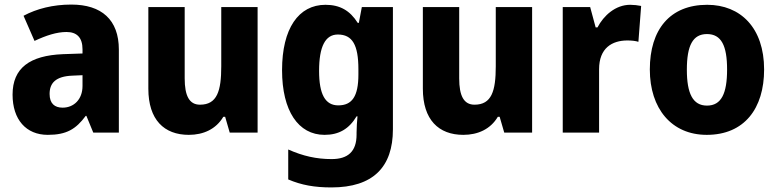

<svg xmlns="http://www.w3.org/2000/svg" viewBox="-20 -646 3403 840"><path d="M292 -626C212 -626 141 -608 83 -577L131 -467C182 -491 228 -506 271 -506C316 -506 341 -482 341 -430V-412L255 -409C111 -403 35 -349 35 -232C35 -123 94 -56 189 -56C271 -56 312 -81 355 -139H358L388 -66H500V-429C500 -560 424 -626 292 -626ZM296 -315 341 -317V-270C341 -211 303 -175 254 -175C219 -175 197 -193 197 -235C197 -283 224 -312 296 -315Z M1107 -615H948V-356C948 -248 930 -188 855 -188C808 -188 788 -227 788 -303V-615H629V-258C629 -122 698 -56 806 -56C870 -56 925 -81 957 -135H965L985 -66H1107Z M1404 -625C1286 -625 1214 -521 1214 -339C1214 -161 1285 -56 1400 -56C1463 -56 1507 -82 1540 -137H1544C1542 -115 1540 -87 1540 -66V-57C1540 17 1502 50 1431 50C1365 50 1306 37 1241 8V139C1299 164 1357 174 1430 174C1612 174 1699 85 1699 -80V-615H1563L1550 -546H1545C1511 -600 1467 -625 1404 -625ZM1458 -495C1522 -495 1548 -449 1548 -343V-320C1548 -224 1520 -185 1460 -185C1403 -185 1376 -233 1376 -336C1376 -442 1403 -495 1458 -495Z M2308 -615H2149V-356C2149 -248 2131 -188 2056 -188C2009 -188 1989 -227 1989 -303V-615H1830V-258C1830 -122 1899 -56 2007 -56C2071 -56 2126 -81 2158 -135H2166L2186 -66H2308Z M2737 -625C2673 -625 2621 -578 2594 -526H2586L2562 -615H2442V-66H2601V-343C2601 -436 2658 -469 2725 -469C2743 -469 2762 -467 2773 -463L2785 -620C2771 -623 2752 -625 2737 -625Z M3323 -342C3323 -524 3220 -625 3074 -625C2911 -625 2823 -517 2823 -342C2823 -171 2918 -56 3072 -56C3237 -56 3323 -172 3323 -342ZM2985 -341C2985 -447 3011 -497 3073 -497C3136 -497 3161 -446 3161 -342C3161 -237 3136 -184 3073 -184C3011 -184 2985 -237 2985 -341Z"/></svg>

Font: Noto Sans Malayalam UI SemiCondensed ExtraBold
Style: Regular
Weight: 800
Width: 4
Designer: Jelle Bosma - Monotype Design Team
Foundry: Monotype Imaging Inc.
Version: Version 2.104